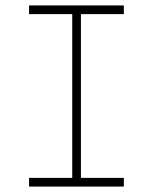

<svg xmlns="http://www.w3.org/2000/svg" viewBox="-20 -687 562 707"><path d="M278 -635V-32H436V0H87V-32H246V-635H87V-667H436V-635Z"/></svg>

Font: Zector
Style: Regular
Weight: 400
Designer: GGBot
Version: 0.72